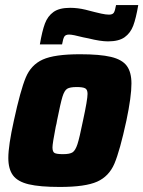

<svg xmlns="http://www.w3.org/2000/svg" viewBox="-20 -733 568 761"><path d="M13 -107Q13 -156 35 -255Q61 -375 82 -425.5Q103 -476 149.5 -497Q196 -518 297 -518Q376 -518 420 -507.5Q464 -497 482.5 -472Q501 -447 501 -402Q501 -350 481 -255Q455 -135 433.5 -84.5Q412 -34 365 -13Q318 8 217 8Q138 8 94 -2.5Q50 -13 31.5 -38Q13 -63 13 -107ZM309 -255Q327 -338 327 -361Q327 -378 317.5 -383Q308 -388 284 -388Q257 -388 246 -381Q235 -374 227.5 -349.5Q220 -325 206 -255Q205 -250 204 -243.5Q203 -237 201 -231Q188 -164 188 -149Q188 -131 196.5 -126.5Q205 -122 230 -122Q257 -122 268 -129.5Q279 -137 287 -161.5Q295 -186 309 -255ZM258 -702Q288 -702 319 -694.5Q350 -687 356 -685Q363 -683 381.5 -679Q400 -675 412 -675Q426 -675 431 -682.5Q436 -690 440 -713H528Q519 -660 508 -631Q497 -602 474 -585.5Q451 -569 408 -569Q378 -569 330 -581L310 -585Q268 -596 254 -596Q240 -596 235 -588Q230 -580 226 -557H138Q147 -610 158 -639.5Q169 -669 192 -685.5Q215 -702 258 -702Z"/></svg>

Font: Saira Semi Condensed ExtraBold
Style: Italic
Weight: 800
Width: 4
Italic angle: -12°
Designer: Hector Gatti with collaboration of the Omnibus-Type team
Foundry: Omnibus-Type
Version: Version 1.001; ttfautohint (v1.8)